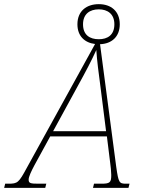

<svg xmlns="http://www.w3.org/2000/svg" viewBox="-80 -905 695 925"><path d="M-60 0H138L143 -20H107C66 -20 58 -22 58 -40C58 -53 70 -79 86 -109L162 -248H435L451 -119C453 -107 456 -76 456 -62C456 -26 450 -20 408 -20H373L368 0H539L544 -20H527C494 -20 491 -25 480 -101L402 -692C457 -694 497 -727 497 -788C497 -852 454 -885 396 -885C337 -885 293 -852 293 -788C293 -731 328 -699 378 -693L50 -98C10 -24 5 -20 -40 -20H-55ZM396 -716C353 -716 320 -736 320 -788C320 -838 353 -860 396 -860C438 -860 471 -838 471 -788C471 -736 438 -716 396 -716ZM296 -493C332 -558 362 -615 384 -664C387 -616 396 -546 404 -487L431 -273H176Z"/></svg>

Font: Noto Serif SemiCondensed Thin
Style: Italic
Weight: 100
Width: 4
Italic angle: -12°
Designer: Monotype Design Team
Foundry: Monotype Imaging Inc.
Version: Version 2.013